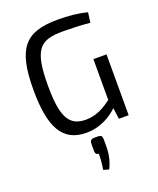

<svg xmlns="http://www.w3.org/2000/svg" viewBox="-174 -807 975 1183"><g transform="rotate(-20 314.0 -215.0)"><path d="M496 0H560V-399H474V-131C426 -96 375 -64 304 -64C193 -64 155 -138 155 -341C155 -582 206 -624 355 -624C406 -624 470 -622 533 -616L542 -682C483 -697 420 -703 350 -703C137 -703 62 -621 62 -347C62 -99 125 13 280 13C374 13 445 -33 486 -73ZM314 58C294 58 285 66 284 86V136C284 151 292 160 306 160C306 202 303 228 297 263L333 273C353 234 364 190 365 141V86C365 66 358 58 337 58Z"/></g></svg>

Font: SnT
Style: Regular
Weight: 400
Designer: Natanael Gama
Version: Version 1.001;PS 001.001;hotconv 1.0.70;makeotf.lib2.5.58329